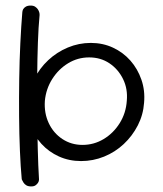

<svg xmlns="http://www.w3.org/2000/svg" viewBox="-20 -667 585 689"><path d="M271 -89Q228 -89 191.5 -105.5Q155 -122 128.5 -151Q102 -180 89 -218.5Q76 -257 79 -301Q83 -344 102.5 -383Q122 -422 153 -451Q184 -480 223.5 -496.5Q263 -513 306 -513Q349 -513 385.5 -496Q422 -479 448 -449.5Q474 -420 487.5 -381Q501 -342 497 -298Q494 -255 474.5 -217Q455 -179 424 -150Q393 -121 353.5 -105Q314 -89 271 -89ZM92 2Q81 2 74.5 -2Q68 -6 64.5 -11.5Q61 -17 59.5 -20.5Q58 -24 58 -24Q54 -67 51.5 -125.5Q49 -184 48.5 -250.5Q48 -317 49 -384Q50 -451 53 -512.5Q56 -574 60 -622Q60 -622 60.5 -626Q61 -630 63.5 -634.5Q66 -639 72.5 -643Q79 -647 90 -647Q100 -647 106 -643Q112 -639 115.5 -634Q119 -629 120.5 -624Q122 -619 122 -615.5Q122 -612 122 -612Q118 -571 116 -514.5Q114 -458 113.5 -393Q113 -328 113.5 -261.5Q114 -195 115.5 -133.5Q117 -72 120 -23Q120 -23 119.5 -19Q119 -15 116 -10.5Q113 -6 107.5 -2Q102 2 92 2ZM276 -147Q317 -147 352 -168Q387 -189 409.5 -225Q432 -261 435 -305Q439 -348 421.5 -383.5Q404 -419 372.5 -440Q341 -461 300 -461Q259 -461 224.5 -440Q190 -419 167.5 -383.5Q145 -348 141 -305Q138 -261 155 -225Q172 -189 204 -168Q236 -147 276 -147Z"/></svg>

Font: Sour Gummy Black ExtraLight
Style: Regular
Weight: 250
Version: Version 1.000